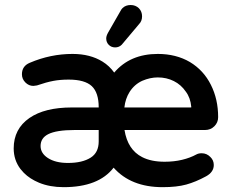

<svg xmlns="http://www.w3.org/2000/svg" viewBox="-20 -735 930 774"><path d="M377.9 -165V-210.9H281.2Q207 -210.9 173.8 -193.8Q143.6 -178.2 143.6 -146.5Q143.6 -117.2 172.9 -98.1Q203.6 -78.1 253.9 -78.1Q312 -78.1 345.7 -99.6Q377.9 -120.1 377.9 -165ZM751 -302.2Q751 -302.7 751 -303.5Q751 -304.2 751 -304.7Q747.6 -341.3 729 -365.7Q710 -393.6 680.7 -408.2Q651.4 -422.9 616.2 -422.9Q585 -422.9 553.2 -409.2Q521.5 -394.5 502.4 -364.3Q485.4 -337.4 481.4 -301.8H748Q750 -301.8 751 -302.2ZM438 -59.1Q377.4 19.5 236.3 19.5Q180.7 19.5 137.2 1.5Q100.6 -13.7 76.2 -38.1L62.5 -53.7Q35.2 -89.8 35.2 -136.7Q35.2 -215.3 98.6 -259.3Q160.2 -301.8 269.5 -301.8H377.9V-302.7Q377.9 -361.3 350.1 -387.7Q321.8 -414.1 256.8 -414.1Q222.7 -414.1 195.1 -408.9Q167.5 -403.8 128.9 -390.6L114.7 -388.7H114.3Q96.2 -388.7 82.3 -402.6Q68.4 -416.5 68.4 -435.5Q68.4 -468.8 100.1 -481.9Q183.6 -517.6 272.5 -517.6Q343.3 -517.6 393.1 -486.8Q420.9 -469.7 440.4 -442.4Q504.4 -517.6 616.2 -517.6Q689.9 -517.6 745.6 -484.9Q800.8 -451.7 830.1 -393.1Q859.4 -335 859.4 -262.7Q859.4 -241.2 844.2 -226.1Q829.1 -210.9 806.6 -210.9H481.9Q494.6 -131.3 553.2 -101.6Q589.4 -83 643.6 -83Q681.6 -83 714.1 -90.8Q746.6 -98.6 771.5 -112.3Q780.3 -117.2 793 -117.2Q813.5 -117.2 828.1 -102.1Q841.8 -88.9 841.8 -69.8Q841.8 -41.5 811 -24.4Q769 -1.5 730.7 9Q692.4 19.5 635.7 19.5Q507.8 19.5 438 -59.1ZM408.2 -580.1Q408.2 -590.3 416 -604L465.8 -690.9Q469.2 -697.8 474.1 -702.6Q486.8 -714.8 506.8 -714.8Q526.4 -714.8 540 -701.7Q552.7 -688.5 552.7 -669.2Q552.7 -649.9 540.5 -637.7Q472.2 -556.2 470.7 -554.7Q460 -543.9 444.3 -543.9Q428.7 -543.9 418.5 -554.2Q408.2 -564.5 408.2 -580.1Z"/></svg>

Font: YuPearl-SemiBold
Style: SemiBold
Weight: 600
Designer: Max Yao
Foundry: Max-Everyday
Version: Version 1.011; ttfautohint (v1.8.3)